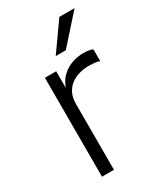

<svg xmlns="http://www.w3.org/2000/svg" viewBox="-183 -796 743 869"><g transform="rotate(-30 188.5 -361.5)"><path d="M84 0V-517H143V-430Q156 -466 180 -487.2Q204 -508.5 233 -517.8Q262 -527 290 -527Q303.5 -527 317 -525Q330.5 -523 338.5 -518.5V-457Q329.5 -461 314.8 -462.8Q300 -464.5 290 -464.5Q266 -465.5 241 -460Q216 -454.5 194.5 -440.8Q173 -427 159.8 -403Q146.5 -379 146.5 -343V0ZM278.5 -723H358L228 -577.5H175.5Z"/></g></svg>

Font: Public Sans ExtraLight
Style: Regular
Weight: 250
Designer: The Public Sans Project Authors: Dan O. Williams and USWDS (Libre Franklin designed by Pablo Impallari and Rodrigo Fuenz
Version: Version 1.007